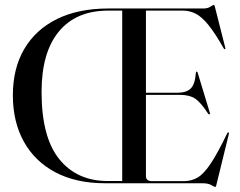

<svg xmlns="http://www.w3.org/2000/svg" viewBox="-20 -734 961 769"><path d="M414 -700H795.5Q811.5 -700 822.8 -707.2Q834 -714.5 836.5 -714.5Q837.5 -714.5 838.5 -713Q839.5 -711.5 841 -705.5L882.5 -542Q883.5 -537.5 881.5 -537Q879 -536 876.5 -539.5Q841.5 -601 814.8 -634Q788 -667 763.8 -679.2Q739.5 -691.5 712 -691.5H564.5V-362.5H689.5Q727 -362.5 744.2 -379.8Q761.5 -397 764.5 -443Q765 -447 767 -447Q770.5 -448 772 -442L820.5 -282Q822 -277 819 -276Q817 -275.5 814 -278Q784.5 -323.5 762 -338.8Q739.5 -354 701.5 -354H564.5V-29Q564.5 -8.5 588.5 -8.5H716.5Q746 -8.5 770.8 -22.5Q795.5 -36.5 823.2 -77.8Q851 -119 890 -200Q893 -204.5 895 -204Q898 -203.5 896.5 -197L847 5Q845 14.5 843 14.5Q837.5 14.5 826 7.2Q814.5 0 790 0H398.5Q283.5 -0.5 201.2 -44.2Q119 -88 75.2 -167.2Q31.5 -246.5 31.5 -352.5Q31.5 -459.5 77 -537.5Q122.5 -615.5 208.2 -657.8Q294 -700 414 -700ZM146.5 -366Q146.5 -184.5 217.2 -96.8Q288 -9 411.5 -9H469.5V-691.5H413.5Q285 -691.5 215.8 -607.8Q146.5 -524 146.5 -366Z"/></svg>

Font: Fraunces 144pt S000
Style: Regular
Weight: 400
Version: Version 1.000; ttfautohint (v1.8.3)